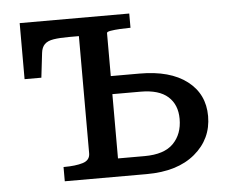

<svg xmlns="http://www.w3.org/2000/svg" viewBox="-43 -556 710 604"><g transform="rotate(-5 312.5 -254.0)"><path d="M311 -317H402Q498 -317 551.5 -276Q605 -235 605 -165Q605 -93 549.5 -46.5Q494 0 397 0H138V-45H140Q176 -45 199 -52Q222 -59 222 -81V-451H191Q161 -451 142 -448Q123 -445 113.5 -435.5Q104 -426 102 -408L93 -331H40V-508H386V-463H383Q369 -463 352 -462Q335 -461 323 -459Q311 -457 311 -453ZM311 -57H395Q457 -57 486 -86.5Q515 -116 515 -164Q515 -209 486.5 -234.5Q458 -260 400 -260H311Z"/></g></svg>

Font: Roboto Serif 20pt
Style: Regular
Weight: 400
Designer: Greg Gazdowicz
Foundry: Commercial Type
Version: Version 1.008